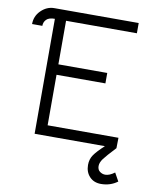

<svg xmlns="http://www.w3.org/2000/svg" viewBox="-95 -757 839 1033"><g transform="rotate(10 324.0 -240.0)"><path d="M593 130 618 175Q579 204 528 204Q489 204 465.5 179Q442 154 442 115Q442 84 458 60.5Q474 37 514 0H130V-628Q98 -628 84 -614Q70 -600 70 -579H14Q14 -622 44 -652Q76 -684 117 -684H578V-628H191V-390H458V-333H191V-57H578L577 0Q530 50 514.5 71Q499 92 499 111Q499 131 512.5 141Q526 151 542 151Q565 151 593 130Z"/></g></svg>

Font: Bellota
Style: Regular
Weight: 400
Designer: Kemie Guaida
Foundry: Kemie Guaida
Version: Version 1.000;PS 002.000;hotconv 1.0.70;makeotf.lib2.5.58329